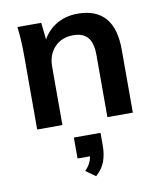

<svg xmlns="http://www.w3.org/2000/svg" viewBox="-87 -588 777 929"><g transform="rotate(-10 301.5 -123.0)"><path d="M538 -310V0H413V-304Q413 -364 390 -391.5Q367 -419 319 -419Q262 -419 227 -382.5Q192 -346 192 -286V0H68V-362Q68 -442 60 -505H177L186 -422Q212 -468 256.5 -493Q301 -518 357 -518Q538 -518 538 -310ZM367 69V131Q367 175 354.5 209Q342 243 310 272L262 238Q292 208 297 172H236V69Z"/></g></svg>

Font: Muli-Bold
Style: Bold
Weight: 700
Version: Version 2.000